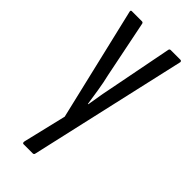

<svg xmlns="http://www.w3.org/2000/svg" viewBox="-219 -528 755 755"><g transform="rotate(45 158.5 -150.5)"><path d="M91 185Q84 185 86 174L129 -6L18 -476Q15 -486 22 -486H78Q85 -486 86 -479L134 -242Q142 -209 147.5 -174Q153 -139 158 -106H160Q165 -139 171.5 -174.5Q178 -210 185 -243L231 -479Q232 -486 239 -486H293Q296 -486 298 -483Q300 -480 298 -475L150 178Q149 185 142 185Z"/></g></svg>

Font: Sofia Sans Extra Condensed
Style: Regular
Weight: 400
Designer: Botio Nikoltchev, Ani Petrova
Foundry: lettersoup
Version: Version 4.101